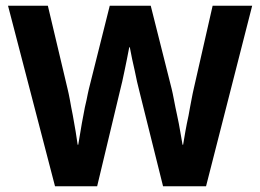

<svg xmlns="http://www.w3.org/2000/svg" viewBox="-20 -650 908 670"><path d="M8 -630H147L216 -339C218 -330 221 -318 224 -301C227 -284 230 -267 234 -248C237 -229 241 -210 244 -191C247 -172 249 -157 251 -145H253C255 -158 258 -173 261 -192C264 -210 267 -229 271 -248C274 -267 278 -284 282 -301C285 -317 288 -330 290 -339L363 -630H506L579 -340C581 -331 584 -319 587 -302C590 -285 594 -267 598 -248C602 -229 606 -210 609 -191C612 -172 615 -157 617 -145H619C621 -158 624 -173 627 -192C630 -210 634 -228 638 -247C641 -266 645 -284 648 -301C651 -318 654 -331 656 -340L722 -630H860L699 0H549L468 -325C461 -352 455 -378 450 -404C444 -430 438 -457 433 -485H431C426 -457 420 -430 415 -405C410 -380 404 -353 397 -326L319 0H172Z"/></svg>

Font: Holmes&Hills Bold
Style: Bold
Weight: 500
Designer: Noopur Datye, Girish Dalvi, Yashodeep Gholap, Pallavi Karambelkar
Foundry: Ek Type
Version: ""